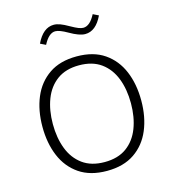

<svg xmlns="http://www.w3.org/2000/svg" viewBox="-127 -987 995 1098"><g transform="rotate(-15 371.0 -438.5)"><path d="M371.1 -672.4Q470.2 -672.4 534.9 -627.9Q599.6 -583.5 631.6 -507.1Q663.6 -430.7 663.6 -333.5Q663.6 -236.3 631.6 -159.9Q599.6 -83.5 534.7 -39.1Q469.7 5.4 371.1 5.4Q272.5 5.4 207.5 -39.1Q142.6 -83.5 110.6 -159.9Q78.6 -236.3 78.6 -333.5Q78.6 -430.7 110.6 -507.1Q142.6 -583.5 207.5 -627.9Q272.5 -672.4 371.1 -672.4ZM371.1 -619.6Q292.5 -619.6 241.2 -582.3Q189.9 -544.9 165 -480.2Q140.1 -415.5 140.1 -333.5Q140.1 -251 165 -186.3Q189.9 -121.6 241.2 -84.2Q292.5 -46.9 371.1 -46.9Q450.2 -46.9 501.5 -84.2Q552.7 -121.6 577.6 -186.5Q602.5 -251.5 602.5 -333.5Q602.5 -416 577.6 -480.5Q552.7 -544.9 501.5 -582.3Q450.2 -619.6 371.1 -619.6ZM188 -796.9Q228 -880.9 291.5 -880.9Q308.6 -880.9 328.9 -873.5Q349.1 -866.2 380.4 -848.1Q407.2 -833 423.3 -826.7Q439.5 -820.3 451.7 -820.3Q491.2 -820.3 522.9 -881.8L555.7 -865.7Q516.6 -782.7 453.1 -782.7Q418.5 -782.7 362.3 -815.4Q314.9 -842.8 290.5 -842.8Q252 -842.8 220.2 -781.2Z"/></g></svg>

Font: Estedad-FD Light
Style: Regular
Weight: 300
Designer: Amin Abedi
Version: Version 7.3